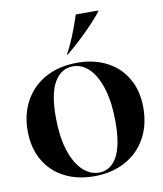

<svg xmlns="http://www.w3.org/2000/svg" viewBox="-85 -816 763 900"><g transform="rotate(-10 296.5 -366.0)"><path d="M20 -249Q20 -329 55 -391.5Q90 -454 154 -488.5Q218 -523 304 -523Q383 -523 444 -491.5Q505 -460 539 -401Q573 -342 573 -262Q573 -180 538.5 -117.5Q504 -55 440 -20Q376 15 292 15Q211 15 149.5 -17Q88 -49 54 -108.5Q20 -168 20 -249ZM317 2Q371 2 402 -52Q433 -106 433 -221Q433 -309 413.5 -374.5Q394 -440 359.5 -475Q325 -510 281 -510Q226 -510 193.5 -456.5Q161 -403 161 -289Q161 -200 181 -134.5Q201 -69 236.5 -33.5Q272 2 317 2ZM337 -747H444V-743Q410 -701 363.5 -655Q317 -609 268 -569H263Q280 -597 300 -645.5Q320 -694 337 -747Z"/></g></svg>

Font: Nyght Serif Medium
Style: Regular
Weight: 500
Designer: Maksym Kobuzan
Version: Version 0.410